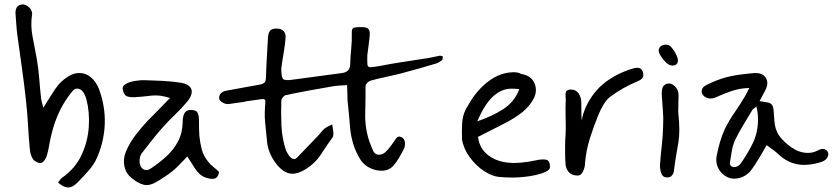

<svg xmlns="http://www.w3.org/2000/svg" viewBox="-20 -791 3747 864"><path d="M327 32Q305 54 284.5 52.5Q264 51 241 30Q246 25 249.5 19Q253 13 259 9Q318 -32 346.5 -92.5Q375 -153 379.5 -219.5Q384 -286 369 -343Q366 -357 357.5 -371.5Q349 -386 338 -390Q320 -397 308 -383Q296 -369 287 -356Q259 -317 240.5 -274Q222 -231 211 -184Q205 -160 201 -135.5Q197 -111 190 -88Q187 -79 180 -69.5Q173 -60 165 -58Q157 -56 145.5 -61.5Q134 -67 129 -74Q122 -84 118.5 -96.5Q115 -109 114 -122Q109 -176 106 -230Q103 -284 97 -338Q89 -412 78.5 -486Q68 -560 58 -633Q55 -656 53.5 -679.5Q52 -703 50 -727Q47 -768 80 -771Q94 -772 107.5 -761Q121 -750 124 -735Q124 -733 124.5 -730.5Q125 -728 124 -725Q117 -675 126.5 -626.5Q136 -578 145 -529Q153 -484 156.5 -438.5Q160 -393 165 -347Q167 -338 169 -329Q171 -320 175 -306Q189 -329 201.5 -348.5Q214 -368 226 -387Q233 -397 240.5 -406.5Q248 -416 256 -423Q295 -459 328.5 -462Q362 -465 388 -444Q414 -423 427 -386Q454 -310 451.5 -234.5Q449 -159 419 -87Q405 -53 379.5 -24Q354 5 327 32Z M966 -17Q962 3 952.5 9.5Q943 16 924 13Q898 8 883 -4Q868 -16 855 -36.5Q842 -57 823 -87Q802 -65 789 -51.5Q776 -38 764.5 -28Q753 -18 737 -6.5Q721 5 692 23Q654 47 627.5 40.5Q601 34 572 10Q547 -10 540 -42.5Q533 -75 546 -107Q563 -148 589 -182Q615 -216 644 -247Q669 -272 693.5 -297Q718 -322 745 -350Q719 -358 703.5 -360Q688 -362 674.5 -361.5Q661 -361 642 -358.5Q623 -356 590 -354Q571 -352 554.5 -356.5Q538 -361 533 -386Q528 -402 544 -412Q560 -422 585.5 -426.5Q611 -431 634 -430Q673 -429 713 -427Q753 -425 792 -419Q833 -412 841 -389.5Q849 -367 823 -334Q797 -303 766 -273.5Q735 -244 708 -213Q684 -186 661.5 -157Q639 -128 617 -100Q612 -93 610 -83.5Q608 -74 608 -66Q608 -41 623.5 -30.5Q639 -20 659 -33Q697 -58 729 -87.5Q761 -117 781 -154.5Q801 -192 802 -241Q802 -295 835 -296Q862 -297 869 -284Q876 -271 875.5 -245Q875 -219 877 -181Q880 -149 888 -118.5Q896 -88 918 -62Q927 -50 940 -40Q953 -30 966 -17Z M1359 -32Q1313 -2 1279 -11.5Q1245 -21 1215 -65Q1187 -106 1182 -151Q1177 -196 1173 -241Q1171 -263 1171.5 -285.5Q1172 -308 1174 -330Q1175 -341 1170.5 -343.5Q1166 -346 1158 -345Q1117 -339 1101 -337Q1085 -335 1083 -334.5Q1081 -334 1083.5 -334Q1086 -334 1084.5 -333.5Q1083 -333 1067 -331Q1051 -329 1010 -323Q996 -321 981 -330Q966 -339 966 -350Q966 -365 976 -373Q986 -381 999 -383L1147 -410Q1165 -413 1171 -420.5Q1177 -428 1177 -445Q1178 -490 1181 -535Q1184 -580 1186 -624Q1188 -647 1198 -655.5Q1208 -664 1232 -662Q1247 -661 1257 -650Q1267 -639 1265 -619Q1263 -593 1258.5 -566Q1254 -539 1250 -513Q1249 -503 1247 -492.5Q1245 -482 1246 -471Q1247 -441 1255 -434.5Q1263 -428 1293 -432Q1349 -439 1405 -447Q1461 -455 1517 -462Q1535 -464 1545.5 -473.5Q1556 -483 1556 -504Q1557 -539 1560.5 -573Q1564 -607 1563 -641Q1562 -664 1573.5 -666.5Q1585 -669 1599 -669Q1625 -670 1635 -663Q1645 -656 1644 -637Q1643 -618 1640 -598Q1637 -578 1635 -558Q1635 -554 1634 -551Q1633 -548 1633 -544Q1632 -512 1633.5 -500Q1635 -488 1647 -488.5Q1659 -489 1689 -494Q1739 -504 1789 -511.5Q1839 -519 1889 -527Q1906 -529 1923.5 -533Q1941 -537 1957 -540Q1961 -541 1965 -539.5Q1969 -538 1973 -537Q1972 -533 1971.5 -527.5Q1971 -522 1969 -520Q1963 -516 1956 -511.5Q1949 -507 1942 -505Q1902 -493 1861 -481.5Q1820 -470 1779 -459Q1747 -451 1713.5 -444Q1680 -437 1647 -428Q1640 -426 1632.5 -418Q1625 -410 1625 -404Q1625 -341 1623.5 -277.5Q1622 -214 1643 -152Q1650 -133 1659 -113Q1668 -93 1690 -95Q1705 -96 1720 -112Q1735 -128 1745 -143Q1754 -155 1762.5 -168Q1771 -181 1786 -174Q1800 -168 1802 -151Q1804 -134 1797 -120Q1787 -100 1775.5 -80.5Q1764 -61 1750 -45Q1732 -25 1704 -23Q1676 -21 1648 -33.5Q1620 -46 1603 -71Q1581 -106 1569.5 -143.5Q1558 -181 1555 -221Q1553 -250 1550 -279.5Q1547 -309 1544 -338L1542 -408Q1525 -407 1508 -406Q1491 -405 1474 -402Q1422 -393 1370 -383.5Q1318 -374 1267 -363Q1260 -362 1253 -353.5Q1246 -345 1246 -338Q1244 -282 1246.5 -225.5Q1249 -169 1267 -114Q1269 -109 1276.5 -96.5Q1284 -84 1295 -77.5Q1306 -71 1317 -82L1415 -184Q1421 -191 1427 -198.5Q1433 -206 1440 -212Q1448 -218 1457 -222.5Q1466 -227 1475 -231Q1477 -222 1479.5 -201Q1482 -180 1476 -172Q1449 -135 1424.5 -96.5Q1400 -58 1359 -32Z M2288 8Q2251 8 2223.5 5Q2196 2 2160 -20Q2123 -44 2094.5 -82.5Q2066 -121 2059 -164Q2058 -207 2059.5 -234Q2061 -261 2068.5 -281.5Q2076 -302 2090 -323Q2125 -385 2178.5 -425.5Q2232 -466 2293 -466Q2312 -466 2326 -458Q2369 -451 2384 -419Q2399 -387 2384 -352Q2365 -314 2331.5 -287Q2298 -260 2249 -235Q2200 -210 2131 -175Q2138 -116 2189 -84Q2240 -52 2322 -59Q2359 -62 2389 -69Q2419 -76 2437 -72.5Q2455 -69 2455 -40Q2455 -27 2436 -18Q2417 -9 2389.5 -3Q2362 3 2334 5.5Q2306 8 2288 8ZM2128 -245Q2193 -267 2244 -299.5Q2295 -332 2317 -390Q2307 -391 2298.5 -391.5Q2290 -392 2282 -392Q2189 -392 2128 -245Z M2580 -1Q2555 -1 2541.5 -14.5Q2528 -28 2525 -50Q2524 -64 2523.5 -77Q2523 -90 2523 -103V-141Q2523 -154 2523.5 -162Q2524 -170 2525 -181.5Q2526 -193 2526 -216Q2526 -239 2525 -282Q2525 -297 2525 -312Q2525 -327 2526 -341Q2526 -351 2525 -362Q2524 -373 2528.5 -380.5Q2533 -388 2550 -388Q2571 -388 2583.5 -371Q2596 -354 2596 -326Q2596 -322 2596 -304.5Q2596 -287 2596.5 -269.5Q2597 -252 2600 -248Q2598 -253 2601.5 -267Q2605 -281 2610 -294Q2615 -307 2616 -309Q2649 -379 2703.5 -420.5Q2758 -462 2829 -483Q2853 -490 2864 -481Q2875 -472 2875 -452Q2875 -436 2851 -426Q2817 -412 2785 -394Q2753 -376 2724 -354Q2707 -340 2694.5 -318Q2682 -296 2673 -275Q2652 -223 2635 -170Q2618 -117 2613 -60Q2613 -39 2603.5 -19.5Q2594 0 2580 -1Z M3005 -496Q2992 -496 2978 -509Q2964 -522 2954 -538Q2944 -554 2944 -563Q2944 -577 2955 -584Q2966 -591 2980 -590Q2994 -589 3003 -576Q3012 -566 3018.5 -554Q3025 -542 3029 -530Q3033 -516 3027.5 -506Q3022 -496 3005 -496ZM2994 6Q2966 12 2957.5 -7.5Q2949 -27 2950 -49Q2953 -93 2958 -136.5Q2963 -180 2964 -223Q2966 -258 2963 -293.5Q2960 -329 2958 -363Q2957 -388 2963 -400Q2969 -412 2986 -415Q3000 -418 3015.5 -404Q3031 -390 3033 -370Q3034 -364 3033 -343Q3032 -322 3032 -288Q3037 -239 3037 -208Q3037 -177 3033 -152Q3029 -127 3023.5 -96.5Q3018 -66 3012 -18Q3011 -11 3005 -3Q2999 5 2994 6Z M3352 -395Q3310 -394 3274 -382Q3238 -370 3206 -355Q3185 -345 3168.5 -348.5Q3152 -352 3143.5 -363Q3135 -374 3138.5 -387.5Q3142 -401 3162 -410Q3209 -433 3247 -443Q3285 -453 3333 -458Q3341 -459 3359.5 -461Q3378 -463 3386 -462Q3408 -461 3420.5 -448Q3433 -435 3433 -417Q3433 -401 3422.5 -382Q3412 -363 3398 -336Q3407 -335 3414 -333.5Q3421 -332 3428 -331Q3445 -329 3452 -321.5Q3459 -314 3461 -296.5Q3463 -279 3465 -246Q3468 -200 3495.5 -168.5Q3523 -137 3561 -116Q3585 -104 3611.5 -103Q3638 -102 3660 -114Q3679 -124 3691 -119.5Q3703 -115 3706.5 -103.5Q3710 -92 3701 -79Q3692 -66 3669 -60Q3631 -49 3598 -49Q3568 -49 3540.5 -59.5Q3513 -70 3487 -93Q3475 -105 3461 -115Q3447 -125 3430 -138Q3420 -121 3412 -106.5Q3404 -92 3395 -78Q3386 -64 3377 -49.5Q3368 -35 3357 -21Q3342 -4 3323 4.5Q3304 13 3284 13Q3269 13 3255 7Q3227 -6 3213 -32.5Q3199 -59 3205 -90Q3211 -121 3220 -152Q3229 -183 3242 -211Q3261 -249 3285.5 -284.5Q3310 -320 3332 -357Q3336 -364 3340.5 -373Q3345 -382 3352 -395ZM3384 -312Q3378 -306 3373 -303Q3368 -300 3366 -297Q3346 -263 3325.5 -229.5Q3305 -196 3288 -161Q3278 -139 3273.5 -113.5Q3269 -88 3265 -62Q3263 -48 3271.5 -42.5Q3280 -37 3292.5 -40.5Q3305 -44 3313 -55Q3345 -100 3368 -147.5Q3391 -195 3391 -253Q3391 -283 3384 -312Z"/></svg>

Font: Mynerve
Style: Regular
Weight: 400
Designer: Carolina Short
Foundry: Carolina Short
Version: Version 1.000; ttfautohint (v1.8.4.7-5d5b)